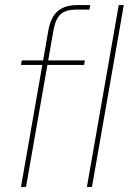

<svg xmlns="http://www.w3.org/2000/svg" viewBox="-20 -740 510 760"><path d="M63 0 172 -623Q178 -653 190.5 -674.5Q203 -696 226.5 -708Q250 -720 287 -720H337L334 -702H281Q241 -702 220.5 -684Q200 -666 192 -622L83 0ZM63 -483 66 -501H316L313 -483ZM324 0 450 -720H470L344 0Z"/></svg>

Font: DM Sans 18pt Thin
Style: Italic
Weight: 250
Italic angle: -10°
Designer: Colophon Foundry, Jonny Pinhorn
Foundry: Colophon Foundry
Version: Version 4.004;gftools[0.9.30]